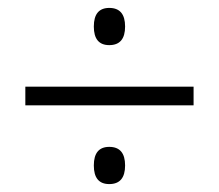

<svg xmlns="http://www.w3.org/2000/svg" viewBox="-20 -595 554 485"><path d="M256 -481Q217 -481 217 -528Q217 -575 256 -575Q296 -575 296 -528Q296 -481 256 -481ZM44 -329V-376H469V-329ZM256 -130Q217 -130 217 -177Q217 -224 256 -224Q296 -224 296 -177Q296 -130 256 -130Z"/></svg>

Font: Noto Sans Myanmar UI SemiCondensed Light
Style: Regular
Weight: 300
Width: 4
Designer: Monotype Design Team
Foundry: Monotype Imaging Inc.
Version: Version 2.103; ttfautohint (v1.8.4.7-5d5b)